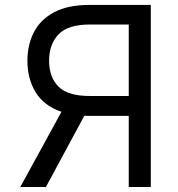

<svg xmlns="http://www.w3.org/2000/svg" viewBox="-20 -747 710 767"><path d="M582.4 0H494.3V-284.1H335.2Q325.6 -284.1 316.8 -284.4L163.4 0H61.1L225.5 -300.4Q155.9 -324.2 122.7 -378Q89.5 -431.8 89.5 -504.3Q89.5 -568.5 115.8 -619Q142 -669.4 196.7 -698.3Q251.4 -727.3 336.6 -727.3H582.4ZM494.3 -363.6V-649.1H339.5Q251.1 -649.1 213.6 -609.6Q176.1 -570 176.1 -504.3Q176.1 -438.9 213.4 -401.3Q250.7 -363.6 338.1 -363.6Z"/></svg>

Font: Inter Alia
Style: Regular
Weight: 400
Designer: Rasmus Andersson (Latin, Greek, Cyrillic etc.) and Evan from Shavian.info (Shavian, old style figures)
Foundry: Shavian.info
Version: Version 0.001;git-37ab20767